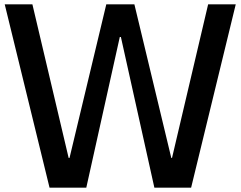

<svg xmlns="http://www.w3.org/2000/svg" viewBox="-20 -861 1104 881"><path d="M207.3 0 1.7 -841H128.7L295 -136.3H299L467.7 -841H596.7L766 -136.3H769.3L935 -841H1061.7L857 0H688.3L534.7 -691.3H529.7L376 0Z"/></svg>

Font: Matangi Light
Style: Regular
Weight: 300
Designer: Prashant Pant
Foundry: The Graphic Ant
Version: Version 3.002